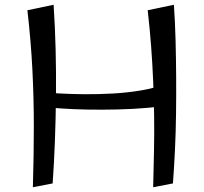

<svg xmlns="http://www.w3.org/2000/svg" viewBox="-20 -777 855 806"><path d="M118 9Q122 -125 122 -245Q122 -365 116 -484Q110 -603 95 -734L205 -757Q211 -667 213.5 -570.5Q216 -474 215 -376.5Q214 -279 210.5 -185Q207 -91 201 -7ZM702 -338Q654 -329 595.5 -324Q537 -319 473.5 -317.5Q410 -316 348 -317Q286 -318 232 -322Q178 -326 138 -332L145 -392Q175 -388 224.5 -385Q274 -382 333.5 -381.5Q393 -381 454.5 -384.5Q516 -388 572.5 -397.5Q629 -407 671 -424ZM623 9Q625 -71 626.5 -145.5Q628 -220 627 -292Q626 -364 623 -436Q620 -508 614.5 -581.5Q609 -655 600 -734L710 -757Q715 -685 717 -608.5Q719 -532 719.5 -454Q720 -376 719 -299Q718 -222 714.5 -148.5Q711 -75 706 -7Z"/></svg>

Font: Marhey Light
Style: Regular
Weight: 300
Designer: Nur Syamsi & Bustanul Arifin
Foundry: Namelatype
Version: Version 1.000